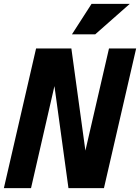

<svg xmlns="http://www.w3.org/2000/svg" viewBox="-29 -970 722 990"><path d="M-9 0 157 -720H339L425 -94L387 -88L533 -720H673L507 0H324L238 -626L276 -632L131 0ZM462 -793H342L443 -950H640Z"/></svg>

Font: Instrument Sans SemiCondensed
Style: Bold Italic
Weight: 700
Width: 4
Italic angle: -13°
Designer: Rodrigo Fuenzalida
Foundry: fragTYPE
Version: Version 1.000;gftools[0.9.28]